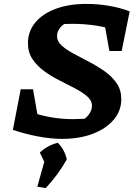

<svg xmlns="http://www.w3.org/2000/svg" viewBox="-20 -699 695 983"><path d="M46 -34 125 -130Q235 -89 355 -89Q401 -89 448 -95L395 -78Q422 -94 436.5 -115Q451 -136 451 -158Q451 -184 427 -205Q403 -226 366 -245.5Q329 -265 287 -286Q245 -307 207.5 -334Q170 -361 146.5 -396Q123 -431 123 -478Q123 -538 160.5 -583.5Q198 -629 265.5 -654Q333 -679 423 -679Q480 -679 536.5 -669.5Q593 -660 644 -641L586 -538Q535 -558 474.5 -567.5Q414 -577 351 -577Q328 -577 305.5 -576Q283 -575 261 -572L317 -581Q297 -570 284.5 -552.5Q272 -535 272 -514Q272 -487 296 -465.5Q320 -444 357.5 -424Q395 -404 437 -382Q479 -360 516.5 -333.5Q554 -307 577.5 -272.5Q601 -238 601 -191Q601 -132 562 -86Q523 -40 455 -14Q387 12 297 12Q242 12 177 0Q112 -12 46 -34ZM187 -26 46 -34 86 -242H149ZM540 -438 502 -650 644 -641 603 -438ZM171 257 209 121 322 117Q277 197 214 264ZM225 168 184 82Q223 45 276 32Q311 67 322 117Z"/></svg>

Font: Piazzolla Thin ExtraBold
Style: Italic
Weight: 800
Italic angle: -11.3°
Version: Version 2.005